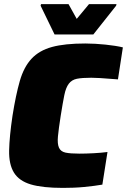

<svg xmlns="http://www.w3.org/2000/svg" viewBox="-20 -908 619 936"><path d="M23 0ZM479 -8Q462 -5 439 -2Q416 1 390.5 3.5Q365 6 338 7Q311 8 287 8Q187 8 130 -9Q73 -26 48 -66.5Q23 -107 24.5 -175Q26 -243 41 -344Q57 -445 76.5 -513Q96 -581 133.5 -621.5Q171 -662 233.5 -679Q296 -696 396 -696Q420 -696 445 -694.5Q470 -693 494.5 -690.5Q519 -688 541 -684.5Q563 -681 579 -677L555 -521Q495 -526 467 -527.5Q439 -529 425 -529Q380 -529 355 -524Q330 -519 315.5 -500Q301 -481 293.5 -444Q286 -407 276 -344Q266 -280 262.5 -243.5Q259 -207 267.5 -188Q276 -169 299.5 -164Q323 -159 368 -159Q398 -159 436 -161Q474 -163 504 -167ZM178 -740ZM246 -740 178 -880 180 -888H314L354 -816L414 -888H548L546 -880L435 -740Z"/></svg>

Font: Azeri Sans Black
Style: Italic
Weight: 900
Designer: Hector Gatti & Omnibus-Type (original fonts) / Cristiano Sobral (main changes and remastering)
Foundry: Omnibus-Type
Version: Version 0.07;August 21, 2020;FontCreator 13.0.0.2681 64-bit;